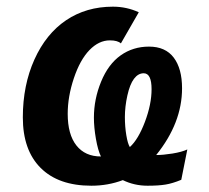

<svg xmlns="http://www.w3.org/2000/svg" viewBox="-20 -558 640 587"><path d="M431.2 9.8Q390.6 9.8 355.5 -7.3Q310.1 9.8 259.3 9.8Q158.7 9.8 104.2 -44.7Q49.8 -99.1 49.8 -199.2Q49.8 -297.4 85.2 -376Q120.6 -454.6 182.1 -496.1Q243.7 -537.6 325.2 -537.6Q367.2 -537.6 404.3 -520.5L349.6 -425.3Q339.4 -434.6 315.9 -434.6Q282.2 -434.6 253.4 -404.8Q224.6 -375 205.8 -318.8Q187 -262.7 187 -210Q187 -147 213.6 -113.3Q240.2 -79.6 288.6 -79.6Q279.3 -98.6 273.2 -133.8Q267.1 -168.9 267.1 -198.2Q267.1 -254.9 289.1 -308.3Q311 -361.8 348.9 -388.7Q386.7 -415.5 435.5 -415.5Q485.8 -415.5 511.2 -381.8Q536.6 -348.1 536.6 -288.1Q536.6 -182.1 457.5 -84Q478.5 -84 507.3 -88.6Q536.1 -93.3 552.7 -101.1L534.2 -8.3Q507.3 2.9 485.8 6.3Q464.4 9.8 431.2 9.8ZM443.4 -285.2Q443.4 -334 419.4 -334Q402.3 -334 389.6 -317.1Q377 -300.3 369.4 -266.1Q361.8 -231.9 361.8 -200.2Q361.8 -170.9 366.2 -144.5Q370.6 -118.2 377 -108.4Q402.8 -131.8 423.1 -185.5Q443.4 -239.3 443.4 -285.2Z"/></svg>

Font: Liberation Mono
Style: Bold Italic
Weight: 700
Italic angle: -12°
Monospace: yes
Designer: Steve Matteson
Foundry: Ascender Corporation
Version: Version 2.1.5